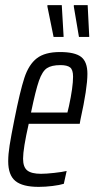

<svg xmlns="http://www.w3.org/2000/svg" viewBox="-20 -721 368 749"><path d="M12 -92Q12 -119 17.5 -154Q23 -189 36 -254Q58 -365 75 -417Q92 -469 123.5 -493.5Q155 -518 214 -518Q272 -518 296.5 -499Q321 -480 321 -433Q321 -377 294 -255L291 -238H92Q70 -141 70 -102Q70 -69 86.5 -56Q103 -43 140 -43Q160 -43 191.5 -46.5Q223 -50 240 -54L229 -4Q213 1 185 4.5Q157 8 131 8Q68 8 40 -15Q12 -38 12 -92ZM243 -282 249 -307Q265 -381 265 -422Q265 -449 253.5 -458Q242 -467 216 -467Q181 -467 163 -455Q145 -443 132 -406Q119 -369 101 -282ZM189 -577 165 -695V-701H221L228 -581V-577ZM288 -577 268 -695V-701H322L328 -581V-577Z"/></svg>

Font: Saira Ultra Condensed
Style: Italic
Weight: 400
Width: 1
Italic angle: -12°
Designer: Hector Gatti with collaboration of the Omnibus-Type team
Foundry: Omnibus-Type
Version: Version 1.001; ttfautohint (v1.8)